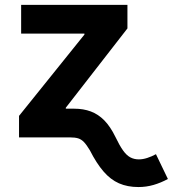

<svg xmlns="http://www.w3.org/2000/svg" viewBox="-20 -566 712 791"><path d="M58.4 0V-88.6L327.9 -423.7V-427.7H67.1V-545.9H505V-448.9L251.1 -122.2V0ZM550.4 204.6Q505.2 204.6 470.3 189.3Q435.4 174 406.6 140.6Q377.7 107.2 350.3 53.3Q336.8 30.8 326 19.4Q315.1 8.1 302.1 4Q289 0 268.2 0H216.9V-118.2H286.1Q323.7 -118.2 354.2 -106.8Q384.8 -95.4 409.8 -70Q434.7 -44.6 455.3 -2.3Q472.3 33.2 486.7 53.5Q501.2 73.9 516.8 82.2Q532.3 90.6 552.2 90.6Q568.4 90.6 586.6 84.7Q604.8 78.9 622.5 69.2L671.7 171.4Q642.7 187.1 612.5 195.9Q582.2 204.6 550.4 204.6Z"/></svg>

Font: Adwaita Sans
Style: Regular
Weight: 400
Designer: Rasmus Andersson
Foundry: rsms
Version: Version 4.001;git-9221beed3